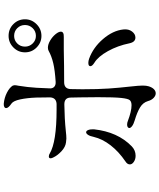

<svg xmlns="http://www.w3.org/2000/svg" viewBox="68 -906 863 1040"><g transform="rotate(-90 500.0 -386.5)"><path d="M514 25Q501 25 489 13.5Q477 2 472 -17Q464 -44 437.5 -60Q411 -76 367 -89Q347 -95 336.5 -103Q326 -111 326 -118Q326 -123 331 -126.5Q336 -130 344 -130Q355 -130 364 -126Q417 -106 449 -106Q468 -106 476.5 -115Q485 -124 489 -162Q493 -200 493 -288Q493 -349 492 -386Q491 -409 491 -435Q491 -470 454 -470Q377 -469 310 -462Q285 -459 269 -459Q262 -459 248 -461Q224 -464 201.5 -484.5Q179 -505 168 -527Q162 -538 162 -544Q162 -554 172 -554Q181 -554 188 -549Q250 -512 426 -512H457Q490 -514 492 -547Q492 -600 491 -622Q489 -673 481 -709.5Q473 -746 459 -756Q434 -773 434 -785Q434 -792 441 -795.5Q448 -799 459 -798Q490 -795 517.5 -781Q545 -767 556 -749Q558 -743 558 -739Q558 -732 555 -718Q547 -669 544 -620L541 -553Q539 -535 548.5 -525.5Q558 -516 576 -517Q639 -521 677 -530Q715 -539 744 -555Q751 -559 761 -559Q779 -559 799.5 -547Q820 -535 834 -518Q848 -501 848 -489Q848 -472 819 -473H751Q661 -471 574 -471Q539 -471 537 -437Q536 -415 536 -372Q536 -287 540 -229.5Q544 -172 551 -110Q556 -65 556 -46Q556 -26 552 -13Q546 6 536 15.5Q526 25 514 25ZM736 -683Q736 -720 762.5 -746Q789 -772 825 -772Q863 -772 889 -746Q915 -720 915 -683Q915 -647 888.5 -620.5Q862 -594 825 -594Q789 -594 762.5 -620Q736 -646 736 -683ZM884 -683Q884 -708 867 -725Q850 -742 825 -742Q801 -742 784 -725Q767 -708 767 -683Q767 -659 784 -641.5Q801 -624 825 -624Q850 -624 867 -641.5Q884 -659 884 -683ZM176 -84Q157 -84 143 -93.5Q129 -103 129 -115Q129 -129 145 -139Q198 -175 232.5 -219.5Q267 -264 278 -311Q282 -331 289 -341.5Q296 -352 303 -352Q311 -352 315.5 -340Q320 -328 319 -309Q305 -181 227 -105Q205 -84 176 -84ZM680 -307Q661 -319 661 -329Q661 -340 679 -340Q689 -340 701 -336Q762 -314 808 -260.5Q854 -207 860 -150Q863 -122 849 -103.5Q835 -85 816 -85Q792 -85 785 -117Q772 -181 742.5 -234Q713 -287 680 -307Z"/></g></svg>

Font: Hina Mincho
Style: Regular
Weight: 400
Designer: satsuyako
Foundry: satsuyako
Version: Version 1.100